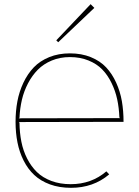

<svg xmlns="http://www.w3.org/2000/svg" viewBox="-20 -898 672 928"><path d="M70.8 -326.2 560.1 -327.1 557.1 -330.1Q555.2 -377 546.4 -418Q537.6 -459 519 -497.1Q500.5 -535.2 474.1 -562.3Q447.8 -589.4 407.7 -605.7Q367.7 -622.1 317.9 -622.1Q270 -622.1 230.2 -605.5Q190.4 -588.9 162.8 -561Q135.3 -533.2 115.5 -495.4Q95.7 -457.5 85.9 -415.8Q76.2 -374 74.2 -329.1ZM577.1 -309.1 70.8 -308.1 74.2 -305.2Q74.7 -256.3 83.3 -213.1Q91.8 -169.9 111.1 -131.8Q130.4 -93.8 158.4 -66.4Q186.5 -39.1 228.3 -23.4Q270 -7.8 321.8 -7.8Q421.9 -7.8 494.1 -69.8L507.8 -55.2Q431.2 9.8 323.2 9.8Q266.6 9.8 221.4 -6.8Q176.3 -23.4 145.5 -52.2Q114.7 -81.1 94.2 -121.8Q73.7 -162.6 64.5 -209.2Q55.2 -255.9 55.2 -309.1Q55.2 -360.8 64 -408Q72.8 -455.1 93 -498Q113.3 -541 143.1 -572.3Q172.9 -603.5 217.8 -621.8Q262.7 -640.1 317.9 -640.1Q374 -640.1 418.9 -621.8Q463.9 -603.5 492.9 -572.5Q522 -541.5 541.5 -498.5Q561 -455.6 569.1 -408.7Q577.1 -361.8 577.1 -309.1ZM418 -877.9 436 -859.9 261.2 -693.8 252 -703.1Z"/></svg>

Font: Sinkin Sans 100 Thin
Style: Regular
Weight: 100
Designer: Keith Bates
Foundry: K-Type
Version: Sinkin Sans (version 1.0)  by Keith Bates   •   © 2014   www